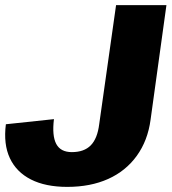

<svg xmlns="http://www.w3.org/2000/svg" viewBox="-22 -720 671 751"><path d="M241 11Q156 11 99 -18Q42 -47 16.5 -101.5Q-9 -156 1 -234L189 -254Q181 -189 198 -157Q215 -125 259 -125Q307 -125 333 -151.5Q359 -178 366 -234L432 -700H629L567 -252Q556 -170 513 -110.5Q470 -51 401 -20Q332 11 241 11Z"/></svg>

Font: Pathway Extreme 8pt Thin 12pt ExtraBold
Style: Italic
Weight: 800
Italic angle: -8°
Version: Version 1.001;gftools[0.9.26]